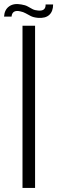

<svg xmlns="http://www.w3.org/2000/svg" viewBox="-47 -927 282 947"><path d="M64 0V-800H126V0ZM-27 -845Q-25 -879 -2 -895.5Q21 -912 58 -905Q78 -902 90 -895Q102 -888 113.5 -882Q125 -876 141 -875Q179 -871 178 -905H215Q215 -871 196 -853.5Q177 -836 140 -839Q118 -841 104.5 -848Q91 -855 79.5 -861.5Q68 -868 53 -871Q13 -880 10 -845Z"/></svg>

Font: Big Shoulders Text Light
Style: Regular
Weight: 300
Designer: Patric King
Foundry: XO Type Co
Version: Version 1.000; ttfautohint (v1.8.2)